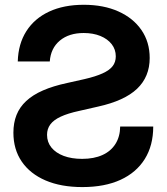

<svg xmlns="http://www.w3.org/2000/svg" viewBox="-20 -759 686 791"><path d="M319.3 11.7Q231.4 11.7 167.7 -15.6Q104 -43 69.6 -93.3Q35.2 -143.6 35.2 -212.4Q35.2 -252.9 48.1 -285.4Q61 -317.9 88.1 -343Q115.2 -368.2 157.2 -386.5Q199.2 -404.8 256.3 -417L328.1 -433.1Q374.5 -443.8 402.8 -456.8Q431.2 -469.7 444.1 -486.6Q457 -503.4 457 -526.9Q457 -555.2 440.2 -576.9Q423.3 -598.6 393.6 -610.8Q363.8 -623 324.7 -623Q264.2 -623 226.6 -591.8Q189 -560.5 185.1 -505.9H53.2Q55.2 -578.1 88.6 -630.6Q122.1 -683.1 182.4 -711.2Q242.7 -739.3 325.2 -739.3Q406.7 -739.3 467.8 -711.9Q528.8 -684.6 562.7 -635.3Q596.7 -585.9 596.7 -520Q596.7 -442.9 544.7 -393.3Q492.7 -343.8 383.8 -319.8L306.6 -302.2Q259.3 -292 230 -278.3Q200.7 -264.6 187.3 -246.3Q173.8 -228 173.8 -203.6Q173.8 -173.3 191.9 -151.1Q210 -128.9 242.4 -116.7Q274.9 -104.5 318.4 -104.5Q367.2 -104.5 402.1 -120.4Q437 -136.2 455.8 -166.3Q474.6 -196.3 475.1 -237.8H611.3Q611.3 -159.7 576.4 -103.8Q541.5 -47.9 476.3 -18.1Q411.1 11.7 319.3 11.7Z"/></svg>

Font: Inter Cardless Display
Style: Bold
Weight: 700
Designer: Rasmus Andersson
Foundry: rsms
Version: Version 4.001;git-9221beed3